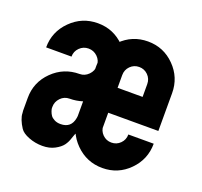

<svg xmlns="http://www.w3.org/2000/svg" viewBox="-94 -608 748 712"><g transform="rotate(20 280.0 -252.5)"><path d="M524.9 -352.1V-301.8V-203.1H424.8H326.2V-152.8Q326.2 -131.8 340.6 -117.4Q355 -103 375.5 -103Q396 -103 410.4 -117.4Q424.8 -131.8 424.8 -152.8H524.9Q524.9 -90.8 481.4 -46.9Q438 -2.9 376 -2.9Q314 -2.9 270 -46.9Q226.1 -90.8 226.1 -152.8V-352.1Q226.1 -414.1 270 -458Q314 -502 376 -502Q438 -502 481.4 -458Q524.9 -414.1 524.9 -352.1ZM328.1 -301.8H426.8V-352.1Q426.8 -373 412.4 -387.5Q397.9 -401.9 377.4 -401.9Q356.9 -401.9 342.5 -387.5Q328.1 -373 328.1 -352.1ZM327.1 -352.1V-110.8H247.1L259.8 -105Q253.9 -107.9 242.7 -92.8Q237.3 -85.9 232.2 -68.8Q227.1 -51.8 217.5 -38.8Q208 -25.9 187.5 -14.9Q167 -3.9 138.9 -3.9Q110.8 -3.9 85 -13.9Q59.1 -23.9 49.6 -38.6Q40 -53.2 34.4 -67.6Q28.8 -82 28.8 -92.8L27.8 -103V-152.8Q27.8 -214.8 72 -258.3Q116.2 -301.8 178.2 -301.8Q198.2 -301.8 213.1 -316.9Q228 -332 228 -352.5Q228 -373 213.1 -387.5Q198.2 -401.9 177.7 -401.9Q157.2 -401.9 142.6 -387.5Q127.9 -373 127.9 -352.1H27.8Q27.8 -414.1 72 -458Q116.2 -502 178.2 -502Q240.2 -502 283.7 -458Q327.1 -414.1 327.1 -352.1ZM174.8 -103Q216.8 -103 224.1 -145Q225.1 -149.9 225.1 -152.8V-210.9Q200.2 -203.1 174.8 -203.1Q153.8 -203.1 139.4 -188Q125 -172.9 125 -152.8Q125 -150.9 125 -147.5Q125 -144 127.9 -135.5Q130.9 -127 135.5 -120.4Q140.1 -113.8 150.4 -108.4Q160.6 -103 174.8 -103Z"/></g></svg>

Font: OSP-DIN
Style: DIN
Weight: 500
Width: 3
Version: Version 001.000